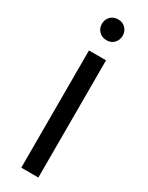

<svg xmlns="http://www.w3.org/2000/svg" viewBox="-237 -954 765 993"><g transform="rotate(30 146.0 -457.5)"><path d="M95 -700H197V0H95ZM84 -853Q84 -880 101.5 -897.5Q119 -915 147 -915Q174 -915 191 -897Q208 -879 208 -853Q208 -827 191 -809Q174 -791 147 -791Q119 -791 101.5 -809Q84 -827 84 -853Z"/></g></svg>

Font: Niramit Medium
Style: Regular
Weight: 500
Designer: Katatrad Aksorn Co.,Ltd.
Foundry: Cadson Demak Co.,Ltd.
Version: Version 1.000; ttfautohint (v1.6)